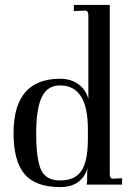

<svg xmlns="http://www.w3.org/2000/svg" viewBox="-20 -750 536 780"><path d="M225 10Q124 10 79.5 -43Q35 -96 35 -209Q35 -430 224 -430Q269 -430 299 -407.5Q329 -385 339 -348V-687Q339 -707 326 -707L280 -705V-730H426V-43Q426 -24 439 -24L476 -26V0H332Q334 -10 334 -16V-38Q334 -53 335 -58Q336 -63 336 -67Q311 10 225 10ZM225 -17Q285 -17 311 -56.5Q337 -96 337 -184V-226Q337 -403 224 -403Q172 -403 149.5 -355Q127 -307 127 -209Q127 -136 136 -95Q144 -54 165 -35.5Q186 -17 225 -17Z"/></svg>

Font: UnnaRegular
Style: Regular
Weight: 400
Designer: Jorge de Buen Unna
Foundry: Omnibus-Type
Version: Version 2.008;hotconv 1.0.109;makeotfexe 2.5.65596